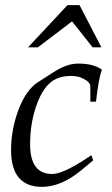

<svg xmlns="http://www.w3.org/2000/svg" viewBox="-20 -712 435 746"><path d="M376 -441Q363 -408 353 -317H331V-375Q331 -393 306 -405Q286 -417 255 -417Q224 -417 199 -406Q148 -383 119 -295Q97 -229 97 -151Q97 -36 183 -36Q225 -36 320 -99L335 -109L342 -89L294 -49Q217 14 143 14Q23 14 23 -129Q23 -208 52 -286Q82 -364 128 -393Q201 -441 219 -449Q252 -465 284 -465Q344 -465 376 -441ZM289 -692 374 -528H340L260 -629L127 -528H89L242 -692Z"/></svg>

Font: GFS Didot
Style: Italic
Weight: 400
Italic angle: -12°
Designer: Takis Katsoulidis and George D. Matthiopoulos
Foundry: George Matthiopoulos and Takis Katsoulidis
Version: Version 1.0